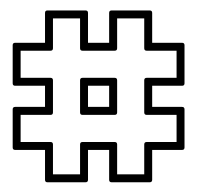

<svg xmlns="http://www.w3.org/2000/svg" viewBox="-20 -520 388 377"><path d="M199.2 -162.1Q194.3 -162.1 194.3 -167V-225.6H152.8V-167Q152.8 -162.1 147.9 -162.1H73.2Q68.4 -162.1 68.4 -167V-225.6H9.8Q4.9 -225.6 4.9 -230.5V-305.2Q4.9 -310.1 9.8 -310.1H68.4V-351.6H9.8Q4.9 -351.6 4.9 -356.4V-431.2Q4.9 -436 9.8 -436H68.4V-494.6Q68.4 -499.5 73.2 -499.5H147.9Q152.8 -499.5 152.8 -494.6V-436H194.3V-494.6Q194.3 -499.5 199.2 -499.5H273.9Q278.8 -499.5 278.8 -494.6V-436H337.4Q342.3 -436 342.3 -431.2V-356.4Q342.3 -351.6 337.4 -351.6H278.8V-310.1H337.4Q342.3 -310.1 342.3 -305.2V-230.5Q342.3 -225.6 337.4 -225.6H278.8V-167Q278.8 -162.1 273.9 -162.1ZM152.8 -351.6V-310.1H194.3V-351.6ZM205.1 -367.2Q210 -367.2 210 -362.3V-299.3Q210 -294.4 205.1 -294.4H142.1Q137.2 -294.4 137.2 -299.3V-362.3Q137.2 -367.2 142.1 -367.2ZM263.2 -177.7V-236.3Q263.2 -241.2 268.1 -241.2H326.7V-294.4H268.1Q263.2 -294.4 263.2 -299.3V-362.3Q263.2 -367.2 268.1 -367.2H326.7V-420.4H268.1Q263.2 -420.4 263.2 -425.3V-483.9H210V-425.3Q210 -420.4 205.1 -420.4H142.1Q137.2 -420.4 137.2 -425.3V-483.9H84V-425.3Q84 -420.4 79.1 -420.4H20.5V-367.2H79.1Q84 -367.2 84 -362.3V-299.3Q84 -294.4 79.1 -294.4H20.5V-241.2H79.1Q84 -241.2 84 -236.3V-177.7H137.2V-236.3Q137.2 -241.2 142.1 -241.2H205.1Q210 -241.2 210 -236.3V-177.7Z"/></svg>

Font: Fibel Sued Kontur LRS
Style: Regular
Weight: 400
Designer: Peter Wiegel
Foundry: Peter Wiegel
Version: Version 000.000